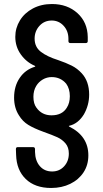

<svg xmlns="http://www.w3.org/2000/svg" viewBox="-20 -727 514 954"><path d="M60 42 59 14Q59 4 68 4H144Q154 4 154 14V28Q155 72 178 98.5Q201 125 239 125Q275 125 298.5 99.5Q322 74 322 36Q322 5 305.5 -14.5Q289 -34 265 -45Q241 -56 196 -72Q149 -89 120.5 -106.5Q92 -124 74 -154Q50 -191 50 -242Q50 -299 78 -340Q105 -380 152 -395Q158 -397 153 -400Q111 -418 83.5 -456.5Q56 -495 56 -544Q56 -588 79 -625.5Q102 -663 143.5 -685Q185 -707 238 -707Q315 -707 365 -661.5Q415 -616 416 -543V-523Q416 -513 406 -513H330Q320 -513 320 -523V-534Q320 -573 296 -599Q272 -625 237 -625Q200 -625 176 -598.5Q152 -572 152 -535Q152 -494 182.5 -470Q213 -446 270 -428Q308 -415 336 -401Q364 -387 386 -363Q423 -323 423 -257Q423 -205 397 -159Q368 -112 324 -102Q320 -101 324 -98Q419 -51 419 45Q419 93 395 129.5Q371 166 329 186.5Q287 207 234 207Q154 207 108 162.5Q62 118 60 42ZM312 -192Q327 -215 327 -249Q327 -286 309 -311Q281 -344 237 -344Q213 -344 192.5 -332Q172 -320 160 -300Q146 -277 146 -246Q146 -212 161 -192Q188 -154 236 -154Q289 -154 312 -192Z"/></svg>

Font: BarlowMedium
Style: Regular
Weight: 500
Designer: Jeremy Tribby
Foundry: Tribby Type
Version: Version 1.422